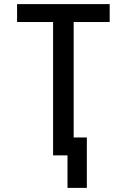

<svg xmlns="http://www.w3.org/2000/svg" viewBox="-20 -755 616 933"><path d="M308 158H402V-87H338V-648H513V-735H63V-648H238V0H308Z"/></svg>

Font: Iosevka Sparkle Medium
Style: Regular
Weight: 500
Designer: Belleve Invis
Foundry: Belleve Invis
Version: Version 4.5.0; ttfautohint (v1.8.3)